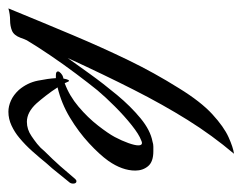

<svg xmlns="http://www.w3.org/2000/svg" viewBox="-86 -502 577 457"><g transform="rotate(90 202.5 -273.5)"><path d="M-6 -5Q28 -88 57.5 -158Q87 -228 117 -290Q147 -352 184 -411Q216 -463 246 -490.5Q276 -518 300.5 -529Q325 -540 340 -542Q296 -490 259.5 -431.5Q223 -373 187.5 -303Q152 -233 112 -146Q127 -167 150 -199Q173 -231 200 -263.5Q227 -296 255.5 -319.5Q284 -343 311 -348Q317 -350 323 -350Q329 -350 334 -350Q359 -350 369.5 -337.5Q380 -325 380 -307Q380 -276 357 -243Q342 -222 315 -197Q288 -172 254 -151.5Q220 -131 182 -122Q191 -108 201.5 -94.5Q212 -81 220 -72Q241 -49 264 -49Q282 -49 298 -60Q307 -66 316.5 -73.5Q326 -81 334 -91Q354 -111 369.5 -128.5Q385 -146 400 -164Q403 -167 405 -167Q411 -167 411 -159Q411 -153 407 -149Q396 -136 385.5 -122.5Q375 -109 363 -96Q350 -80 334.5 -62.5Q319 -45 302 -31Q289 -20 273 -12.5Q257 -5 240 -5Q227 -5 213.5 -11Q200 -17 188 -30Q171 -50 166 -75Q161 -100 160 -118H153Q144 -118 144 -123Q144 -126 148.5 -130Q153 -134 157 -135Q158 -135 159 -135.5Q160 -136 161 -136Q164 -153 168 -148L172 -139Q202 -150 228 -172Q254 -194 273 -218.5Q292 -243 300 -258Q309 -275 314.5 -290.5Q320 -306 320 -314Q320 -327 308 -321Q294 -316 272 -298.5Q250 -281 227.5 -258.5Q205 -236 189 -217Q172 -196 149.5 -166Q127 -136 106 -105Q85 -74 70 -49Q67 -43 64 -34Q58 -18 47 -13.5Q36 -9 22 -9Q8 -9 -6 -5Z"/></g></svg>

Font: The Nautigal
Style: Regular
Weight: 400
Designer: Robert E. Leuschke
Foundry: Robert E. Leuschke
Version: Version 1.100; ttfautohint (v1.8.3)